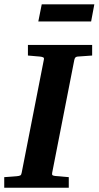

<svg xmlns="http://www.w3.org/2000/svg" viewBox="-35 -882 463 902"><path d="M329.1 -616.2Q321.3 -615.2 318.4 -611.1Q315.4 -606.9 314 -600.1L210 -69.8Q208.5 -61.5 211.9 -58.8Q215.3 -56.2 225.1 -55.2Q234.4 -54.7 244.6 -53.7Q253.4 -52.7 264.6 -51.8Q275.9 -50.8 288.1 -49.8V0H-15.1V-49.8Q-3.9 -50.8 6.6 -51.3Q17.1 -51.8 25.4 -52.7Q35.2 -53.7 43.9 -54.2Q55.2 -55.2 60.3 -57.9Q65.4 -60.5 66.9 -70.8L170.9 -601.1Q173.3 -609.9 168 -612.5Q162.6 -615.2 152.8 -616.2Q144 -616.7 134.8 -617.7Q126.5 -618.7 116.2 -619.4Q106 -620.1 96.2 -621.1V-670.9H397.9V-621.1ZM393.1 -781.2H145L161.1 -861.8H408.2Z"/></svg>

Font: Charis SIL
Style: Bold Italic
Weight: 700
Italic angle: -11°
Foundry: SIL International
Version: Version 4.112